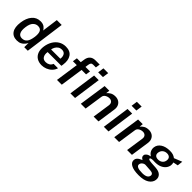

<svg xmlns="http://www.w3.org/2000/svg" viewBox="203 -1976 3381 3381"><g transform="rotate(45 1893.5 -286.0)"><path d="M214.5 10Q115 10 68.2 -60.5Q21.5 -131 39.5 -261Q55.5 -382.5 116.5 -454.8Q177.5 -527 276 -527Q337 -527 372.8 -499Q408.5 -471 420 -441.5L461 -743H582L481 0H392.5L393.5 -106Q382 -81.5 360.2 -54.5Q338.5 -27.5 302.8 -8.8Q267 10 214.5 10ZM251.5 -79.5Q314 -79.5 348.2 -122.2Q382.5 -165 396 -264Q406.5 -348.5 384.5 -392.5Q362.5 -436.5 301 -436.5Q249 -436.5 209.8 -396Q170.5 -355.5 158.5 -264Q146 -173 170.8 -126.2Q195.5 -79.5 251.5 -79.5Z M832.5 10Q760.5 10 710.5 -21.8Q660.5 -53.5 638.5 -112.5Q616.5 -171.5 628.5 -253Q640 -332.5 677 -394.2Q714 -456 772 -491.5Q830 -527 904.5 -527Q1015 -527 1062.5 -455.8Q1110 -384.5 1093 -267.5L1087 -230.5H744.5Q734 -164.5 759.2 -122.2Q784.5 -80 843.5 -80Q884.5 -80 917.2 -99.2Q950 -118.5 966 -158H1075.5Q1059 -104 1020.8 -66.5Q982.5 -29 932.8 -9.5Q883 10 832.5 10ZM755 -306H985.5Q994 -362 971.2 -400.8Q948.5 -439.5 891 -439.5Q853 -439.5 824 -420Q795 -400.5 777.5 -369.8Q760 -339 755 -306Z M1208 0 1270.5 -431H1173.5L1186.5 -517H1283L1294.5 -594Q1304 -656 1342 -689.5Q1380 -723 1443 -723H1548.5L1536.5 -640H1468.5Q1439.5 -640 1426.8 -624.8Q1414 -609.5 1409 -577L1400.5 -517H1514L1501 -431H1390L1327 0ZM1626 -607.5 1642 -722.5H1761L1744.5 -607.5ZM1542 0 1615 -517H1730.5L1658 0Z M1801.5 0 1877.5 -517H1994L1985 -448Q2010.5 -478.5 2047.8 -500.8Q2085 -523 2144 -523Q2190.5 -523 2227 -501.5Q2263.5 -480 2281.5 -439.5Q2299.5 -399 2291 -342.5L2241 0H2121L2169.5 -328.5Q2176.5 -375.5 2153.2 -400.8Q2130 -426 2091 -426Q2049.5 -426 2013.2 -404.5Q1977 -383 1971.5 -340.5L1921 0Z M2459 -607.5 2475 -722.5H2594L2577.5 -607.5ZM2375 0 2448 -517H2563.5L2491 0Z M2634.5 0 2710.5 -517H2827L2818 -448Q2843.5 -478.5 2880.8 -500.8Q2918 -523 2977 -523Q3023.5 -523 3060 -501.5Q3096.5 -480 3114.5 -439.5Q3132.5 -399 3124 -342.5L3074 0H2954L3002.5 -328.5Q3009.5 -375.5 2986.2 -400.8Q2963 -426 2924 -426Q2882.5 -426 2846.2 -404.5Q2810 -383 2804.5 -340.5L2754 0Z M3410 171Q3281.5 171 3217.2 134Q3153 97 3161.5 34Q3165 8 3180.2 -9.8Q3195.5 -27.5 3214.5 -39Q3233.5 -50.5 3249.5 -57Q3265.5 -63.5 3271 -66.5Q3264.5 -71 3251.8 -79.5Q3239 -88 3229.8 -103Q3220.5 -118 3224 -141.5Q3227 -165.5 3253 -186.2Q3279 -207 3330.5 -217Q3288 -240 3267.8 -281Q3247.5 -322 3253.5 -368Q3263 -438.5 3328 -481.8Q3393 -525 3499 -525Q3551 -525 3582.5 -513Q3614 -501 3638 -482Q3653 -488 3681.2 -499.2Q3709.5 -510.5 3738.8 -522.2Q3768 -534 3787 -541.5L3775 -440L3685 -421.5Q3694.5 -389 3690.5 -357Q3684.5 -313 3655.5 -276.2Q3626.5 -239.5 3576 -217.2Q3525.5 -195 3454 -195Q3444.5 -195 3431.8 -195.5Q3419 -196 3413 -196.5Q3373 -196 3356.5 -189.8Q3340 -183.5 3339.5 -172.5Q3340 -158.5 3360 -152.5Q3380 -146.5 3421 -143Q3440 -141.5 3467.2 -140.2Q3494.5 -139 3526 -136.5Q3613 -131 3653.2 -90.8Q3693.5 -50.5 3685 13Q3675 83 3606.5 127Q3538 171 3410 171ZM3458 -266.5Q3505 -266.5 3538 -292.5Q3571 -318.5 3577 -365Q3583 -409 3560 -433Q3537 -457 3493.5 -457Q3445.5 -457 3412 -429.2Q3378.5 -401.5 3372 -353.5Q3366.5 -312.5 3389 -289.5Q3411.5 -266.5 3458 -266.5ZM3430.5 99.5Q3557.5 99.5 3568 22.5Q3571 -2 3553.5 -17.5Q3536 -33 3496 -35.5L3372.5 -44Q3341 -46 3312.5 -24.2Q3284 -2.5 3280 29Q3275.5 63.5 3311.8 81.5Q3348 99.5 3430.5 99.5Z"/></g></svg>

Font: Public Sans SemiBold
Style: Italic
Weight: 600
Italic angle: -8°
Designer: The Public Sans project authors (U.S. Web Design System). Libre Franklin designed by Pablo Impallari and Rodrigo Fuenzal
Version: Version 1.007; ttfautohint (v1.8.1) -l 8 -r 50 -G 200 -x 14 